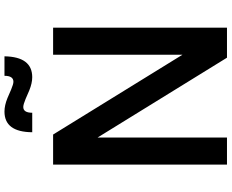

<svg xmlns="http://www.w3.org/2000/svg" viewBox="-106 -904 1010 837"><g transform="rotate(-90 398.5 -485.0)"><path d="M351 -888Q326 -888 326 -849H241Q242 -970 331 -970Q358 -970 390 -957L427 -941Q451 -931 461 -931Q487 -931 487 -970H572Q570 -849 481 -849Q455 -849 423 -862L386 -878Q362 -888 351 -888ZM579 -758H697V0H566L218 -564V0H100V-758H231L579 -194Z"/></g></svg>

Font: Biryani DemiBold
Style: Regular
Weight: 600
Designer: Dan Reynolds and Mathieu Réguer
Foundry: Dan Reynolds and Mathieu Réguer
Version: Version 1.003;PS 001.003;hotconv 1.0.70;makeotf.lib2.5.58329